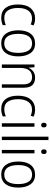

<svg xmlns="http://www.w3.org/2000/svg" viewBox="1140 -1940 810 3130"><g transform="rotate(90 1545.0 -375.0)"><path d="M270 10Q164 10 108.5 -61.5Q53 -133 53 -262Q53 -397 114 -469.5Q175 -542 279 -542Q313 -542 342.5 -535.5Q372 -529 395 -517L378 -470Q330 -492 280 -492Q198 -492 154 -432Q110 -372 110 -263Q110 -161 149 -100.5Q188 -40 272 -40Q305 -40 334.5 -47Q364 -54 390 -65V-15Q366 -4 335.5 3Q305 10 270 10Z M899 -267Q899 -139 845 -64.5Q791 10 686 10Q585 10 529.5 -64.5Q474 -139 474 -267Q474 -398 530 -470Q586 -542 689 -542Q792 -542 845.5 -467.5Q899 -393 899 -267ZM532 -267Q532 -160 569.5 -99.5Q607 -39 687 -39Q767 -39 804.5 -99Q842 -159 842 -267Q842 -370 806 -431.5Q770 -493 688 -493Q609 -493 570.5 -434Q532 -375 532 -267Z M1247 -542Q1326 -542 1368 -497Q1410 -452 1410 -356V0H1355V-349Q1355 -423 1325.5 -458Q1296 -493 1239 -493Q1087 -493 1087 -292V0H1031V-532H1076L1083 -440H1087Q1106 -483 1146 -512.5Q1186 -542 1247 -542Z M1757 10Q1651 10 1595.5 -61.5Q1540 -133 1540 -262Q1540 -397 1601 -469.5Q1662 -542 1766 -542Q1800 -542 1829.5 -535.5Q1859 -529 1882 -517L1865 -470Q1817 -492 1767 -492Q1685 -492 1641 -432Q1597 -372 1597 -263Q1597 -161 1636 -100.5Q1675 -40 1759 -40Q1792 -40 1821.5 -47Q1851 -54 1877 -65V-15Q1853 -4 1822.5 3Q1792 10 1757 10Z M2019 -730Q2038 -730 2047.5 -718Q2057 -706 2057 -686Q2057 -641 2019 -641Q1981 -641 1981 -686Q1981 -706 1990.5 -718Q2000 -730 2019 -730ZM2046 -532V0H1990V-532Z M2263 0H2208V-760H2263Z M2453 -730Q2472 -730 2481.5 -718Q2491 -706 2491 -686Q2491 -641 2453 -641Q2415 -641 2415 -686Q2415 -706 2424.5 -718Q2434 -730 2453 -730ZM2480 -532V0H2424V-532Z M3038 -267Q3038 -139 2984 -64.5Q2930 10 2825 10Q2724 10 2668.5 -64.5Q2613 -139 2613 -267Q2613 -398 2669 -470Q2725 -542 2828 -542Q2931 -542 2984.5 -467.5Q3038 -393 3038 -267ZM2671 -267Q2671 -160 2708.5 -99.5Q2746 -39 2826 -39Q2906 -39 2943.5 -99Q2981 -159 2981 -267Q2981 -370 2945 -431.5Q2909 -493 2827 -493Q2748 -493 2709.5 -434Q2671 -375 2671 -267Z"/></g></svg>

Font: Noto Sans Gurmukhi UI SemiCondensed Light
Style: Regular
Weight: 300
Width: 4
Designer: Jelle Bosma - Monotype Design Team
Foundry: Monotype Imaging Inc.
Version: Version 2.004; ttfautohint (v1.8.4.7-5d5b)